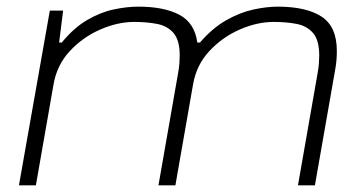

<svg xmlns="http://www.w3.org/2000/svg" viewBox="-20 -558 1089 578"><path d="M37 0 130 -526H170L158 -430H166Q202 -474 242 -497.5Q282 -521 322 -529.5Q362 -538 396 -538Q474 -538 520 -513.5Q566 -489 574 -430H582Q619 -473 660 -496.5Q701 -520 741.5 -529Q782 -538 816 -538Q902 -538 948 -508Q994 -478 994 -405Q994 -392 993 -378Q992 -364 989 -348L928 0H877L936 -337Q939 -353 940 -366.5Q941 -380 941 -391Q941 -437 922.5 -458.5Q904 -480 873 -486Q842 -492 804 -492Q754 -492 701.5 -469Q649 -446 610 -404Q571 -362 561 -303L508 0H457L516 -337Q519 -353 520 -366.5Q521 -380 521 -391Q521 -437 502.5 -458.5Q484 -480 453 -486Q422 -492 384 -492Q334 -492 281.5 -469Q229 -446 190 -404Q151 -362 141 -303L88 0Z"/></svg>

Font: Archivo Expanded Thin
Style: Italic
Weight: 250
Width: 7
Italic angle: -10°
Designer: Hector Gatti
Foundry: Omnibus-Type
Version: Version 2.001